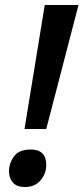

<svg xmlns="http://www.w3.org/2000/svg" viewBox="-20 -734 334 768"><path d="M78 -218H165L294 -714H159ZM80 14Q120 14 142.5 -13Q165 -40 165 -74Q165 -136 103 -136Q56 -136 36 -108.5Q16 -81 16 -48Q16 -22 31.5 -4Q47 14 80 14Z"/></svg>

Font: Noto Sans UI Medium
Style: Italic
Weight: 500
Italic angle: -12°
Designer: Monotype Design Team
Foundry: Monotype Imaging Inc.
Version: Version 1.901